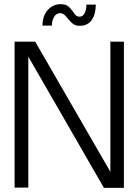

<svg xmlns="http://www.w3.org/2000/svg" viewBox="-20 -902 665 922"><path d="M575 0H479L116 -630V-1H50V-702H149L510 -77V-702H575ZM362 -778Q339 -778 324 -793Q309 -808 297 -823Q285 -838 270 -839Q250 -839 239.5 -820.5Q229 -802 229 -779H184Q184 -826 209.5 -854Q235 -882 271 -882Q293 -882 305.5 -873Q318 -864 326 -852Q334 -840 341.5 -831Q349 -822 362 -822Q378 -822 386.5 -839Q395 -856 395 -880H440Q440 -834 420.5 -806Q401 -778 362 -778Z"/></svg>

Font: Kulim Park Light
Style: Regular
Weight: 300
Designer: Noponies / Dale Sattler
Foundry: Noponies
Version: Version 1.000; ttfautohint (v1.8.3)